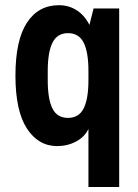

<svg xmlns="http://www.w3.org/2000/svg" viewBox="-20 -555 537 746"><path d="M208.9 -534.8Q247.2 -534.8 277.8 -515.2Q308.4 -495.7 327.5 -458.3L343.6 -522.2H443.1V171.6H323.6V-54.3Q309.7 -23.5 276.1 -5.4Q242.4 12.6 202 12.6Q129 12.6 84.5 -55.8Q40 -124.2 40 -261.3Q40 -398.3 84.5 -466.6Q129 -534.8 208.9 -534.8ZM165.5 -279.3V-242.8Q165.5 -169.9 183.8 -133.4Q202 -96.9 244.1 -96.9Q286.3 -96.9 305 -133.6Q323.6 -170.3 323.6 -243.7V-279.3Q323.6 -352.7 305 -389.4Q286.3 -426.2 244.4 -426.2Q202.4 -426.2 184 -389.2Q165.5 -352.3 165.5 -279.3Z"/></svg>

Font: Puralecka Narrow
Style: Bold
Weight: 700
Designer: Hector Gatti, Marcela Romero, Pablo Cosgaya and Nicolas Silva
Version: Version 1.004;PS 001.004;hotconv 1.0.70;makeotf.lib2.5.58329